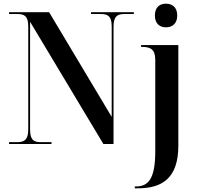

<svg xmlns="http://www.w3.org/2000/svg" viewBox="-20 -780 1071 1040"><path d="M879 -632C912 -632 940 -651 940 -696C940 -742 912 -760 879 -760C846 -760 819 -742 819 -696C819 -651 846 -632 879 -632ZM29 0H259V-10H199C161 -10 143 -24 143 -79V-662L540 0H595V-635C595 -690 614 -704 652 -704H705V-714H473V-704H528C566 -704 585 -690 585 -637V-147L246 -714H29V-704H76C113 -704 133 -691 133 -638V-79C133 -24 113 -10 74 -10H29ZM710 240H727C854 240 946 189 946 9V-536H744V-526H748C794 -526 821 -514 821 -456V40C821 188 784 230 716 230H710Z"/></svg>

Font: Noto Serif Display SemiCondensed SemiBold
Style: Regular
Weight: 600
Width: 4
Designer: Monotype Design Team
Foundry: Monotype Imaging Inc.
Version: Version 2.009